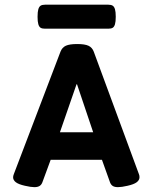

<svg xmlns="http://www.w3.org/2000/svg" viewBox="-20 -774 640 801"><path d="M136.7 -704.1Q136.7 -724.6 139.9 -735.4Q143.1 -746.1 149.4 -750.2Q155.8 -754.4 167.5 -754.4H432.1Q443.8 -754.4 450.2 -750.2Q456.5 -746.1 459.7 -735.4Q462.9 -724.6 462.9 -704.1Q462.9 -683.6 459.7 -672.9Q456.5 -662.1 450.2 -658.2Q443.8 -654.3 432.1 -654.3H167.5Q155.8 -654.3 149.4 -658.2Q143.1 -662.1 139.9 -672.9Q136.7 -683.6 136.7 -704.1ZM562 -34.7Q562 -22.5 550.3 -13.7Q538.6 -4.9 512.2 1Q487.3 6.8 472.2 6.8Q458.5 6.8 450.7 2Q442.9 -2.9 439 -13.2L405.3 -107.4H191.4L156.7 -13.2Q152.8 -2.9 144.8 2Q136.7 6.8 123.5 6.8Q108.9 6.8 84 1Q57.6 -4.9 46.1 -13.7Q34.7 -22.5 34.7 -34.2Q34.7 -40 37.6 -47.4L232.4 -558.6Q239.3 -576.2 254.9 -583.3Q270.5 -590.3 302.2 -590.3Q334 -590.3 349.4 -583Q364.7 -575.7 371.1 -558.6L559.6 -47.4Q562 -42 562 -34.7ZM230 -222.2H368.7L301.3 -422.4H299.3Z"/></svg>

Font: Courier Prime Sans
Style: Bold
Weight: 700
Designer: Alan Dague-Greene
Foundry: Quote-Unquote Apps
Version: Version 3.020